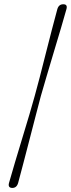

<svg xmlns="http://www.w3.org/2000/svg" viewBox="-20 -773 340 921"><path d="M146.5 -312.5Q156.5 -347.5 170.2 -401Q184 -454.5 199.2 -514.8Q214.5 -575 229 -631.2Q243.5 -687.5 255 -729Q262 -753 284 -752.5Q305.5 -752.5 298.5 -728.5Q289 -693 272.5 -638.2Q256 -583.5 237.8 -522.2Q219.5 -461 203 -405.2Q186.5 -349.5 176 -312.5Q166 -275 151.5 -219Q137 -163 121.2 -102Q105.5 -41 91 14Q76.5 69 67 104.5Q60 129 38 128.5Q16.5 127.5 23.5 103.5Q35 62.5 51.8 6.2Q68.5 -50 86.8 -110Q105 -170 121 -223.5Q137 -277 146.5 -312.5Z"/></svg>

Font: Fraunces 72pt
Style: Italic
Weight: 400
Italic angle: -16°
Version: Version 1.000;[b76b70a41]